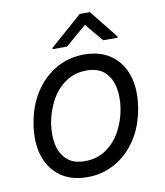

<svg xmlns="http://www.w3.org/2000/svg" viewBox="-84 -810 765 892"><g transform="rotate(-10 298.5 -364.5)"><path d="M257.1 11.4Q181.8 11.4 131.2 -24.5Q80.6 -60.4 59.7 -125Q38.7 -189.6 52.6 -275.6Q66.1 -359.4 106.5 -421.7Q147 -484 207 -518.3Q267 -552.6 339.5 -552.6Q414.8 -552.6 465.6 -516.5Q516.3 -480.5 537.3 -415.7Q558.2 -350.9 544 -264.2Q530.5 -181.1 490.1 -119.1Q449.6 -57.2 389.6 -22.9Q329.5 11.4 257.1 11.4ZM258.5 -63.9Q316.1 -63.9 358.7 -93.4Q401.3 -122.9 427.7 -171.2Q454.2 -219.5 463.1 -275.6Q471.6 -328.8 462.4 -374.8Q453.1 -420.8 422.9 -449Q392.8 -477.3 338.1 -477.3Q280.5 -477.3 237.9 -447.4Q195.3 -417.6 169 -369Q142.8 -320.3 133.5 -264.2Q125 -210.9 134.2 -165.3Q143.5 -119.7 173.7 -91.8Q203.8 -63.9 258.5 -63.9ZM268.2 -602.3 367.5 -687.5 438.7 -602.3H506.9L507.3 -608L401 -741.5H352.7L200.5 -608L200.1 -602.3Z"/></g></svg>

Font: Inter UI
Style: Italic
Weight: 400
Italic angle: -9.39999°
Designer: Rasmus Andersson
Foundry: rsms
Version: 3.2;8d6f07862